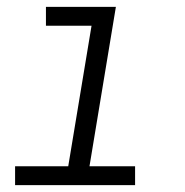

<svg xmlns="http://www.w3.org/2000/svg" viewBox="-20 -540 540 560"><path d="M374 0H24V-55H179L247 -465H114V-520H318L241 -55H374Z"/></svg>

Font: Iosevka Term Curly Lt Obl
Style: Regular
Weight: 300
Italic angle: -9°
Designer: Belleve Invis
Foundry: Belleve Invis
Version: Version 32.3.0